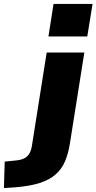

<svg xmlns="http://www.w3.org/2000/svg" viewBox="-122 -766 492 979"><path d="M125 -580 151 -746H350L323 -580ZM-102 193 -98 58 -39 52Q-4 49 15 32.5Q34 16 40 -18L116 -498H308L235 -38Q227 15 210 55.5Q193 96 161.5 123.5Q130 151 80.5 167Q31 183 -43 189Z"/></svg>

Font: Nunito Sans 10pt SemiExpanded Black
Style: Italic
Weight: 900
Width: 6
Italic angle: -9°
Designer: Vernon Adams
Foundry: Vernon Adams
Version: Version 3.101;gftools[0.9.27]